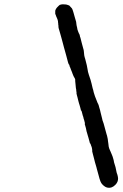

<svg xmlns="http://www.w3.org/2000/svg" viewBox="-20 -694 587 914"><path d="M306 -669Q310 -669 316 -661Q320 -657 322 -654.5Q324 -652 326 -646Q328 -640 330 -633.5Q332 -627 336 -612Q339 -600 341 -595Q343 -590 343 -585Q343 -580 344.5 -573.5Q346 -567 347 -563Q348 -553 352 -544L356 -534Q357 -534 358 -531Q359 -528 360 -524.5Q361 -521 361 -519Q362 -516 363 -514Q365 -507 369 -490Q372 -480 376 -464Q379 -455 379 -451Q379 -448 381 -431Q382 -424 386 -412Q395 -379 397 -363Q398 -353 403 -338Q413 -310 416 -295.5Q419 -281 421 -274Q424 -266 426 -255Q429 -245 432 -236Q440 -217 443 -208Q445 -202 447 -200Q449 -196 450 -192Q451 -189 452.5 -182.5Q454 -176 456 -171Q457 -165 459 -158Q465 -136 466 -130L468 -121Q468 -121 469.5 -117Q471 -113 473.5 -105.5Q476 -98 478 -89Q486 -57 487 -56Q489 -52 493 -32Q494 -28 493.5 -27.5Q493 -27 494.5 -19.5Q496 -12 496 -9Q497 6 500 13Q502 18 504 22.5Q506 27 507 29Q508 31 509 34Q510 37 512 41Q516 49 521 68Q522 76 523 79Q524 82 530 102Q535 124 535 126Q535 128 536 130Q537 133 538 135Q541 144 542 154Q543 172 529 186Q520 195 511 198Q489 205 470 187Q461 178 458 169Q454 159 449 139Q442 112 441 110Q440 108 439 102Q437 93 432 78Q430 69 428 62Q426 55 422.5 41Q419 27 419 27V20Q418 15 418 13Q417 6 414 0Q413 -1 413 -3Q411 -11 409 -11Q408 -11 405.5 -22Q403 -33 401 -38.5Q399 -44 398 -48.5Q397 -53 395 -59Q394 -64 392 -69Q391 -74 389 -84Q386 -93 385 -98Q383 -103 383.5 -103Q384 -103 384 -104Q384 -105 384 -107Q384 -109 383.5 -111.5Q383 -114 382 -116.5Q381 -119 381 -121Q379 -125 378 -130Q377 -135 376.5 -137Q376 -139 374 -144Q368 -169 367 -168Q366 -167 365.5 -168Q365 -169 364.5 -172.5Q364 -176 362.5 -180.5Q361 -185 359 -193Q357 -200 356 -202.5Q355 -205 353 -213.5Q351 -222 349 -230Q347 -238 346 -241Q345 -244 344.5 -247.5Q344 -251 344 -250Q345 -250 344 -256Q343 -260 343 -262Q343 -264 343 -266Q341 -273 340 -288Q339 -300 338 -308V-316L336 -321Q333 -325 332 -328Q331 -331 330.5 -331Q330 -331 330 -331.5Q330 -332 328.5 -335.5Q327 -339 325 -344Q323 -349 323 -350Q321 -353 318 -362Q316 -368 315 -370.5Q314 -373 313 -375Q312 -377 311.5 -378Q311 -379 311 -381Q309 -389 307 -388Q306 -388 296 -427Q292 -442 290.5 -447Q289 -452 288 -456Q287 -460 285 -466.5Q283 -473 280 -485.5Q277 -498 274 -508Q271 -518 269 -526Q267 -534 265 -540Q257 -566 258 -567Q259 -568 258 -572.5Q257 -577 257 -579.5Q257 -582 257 -584Q256 -586 256 -593Q255 -599 252 -606Q250 -611 248.5 -614Q247 -617 247 -617.5Q247 -618 246 -621L243 -628V-643Q246 -654 256 -663Q258 -665 260.5 -667.5Q263 -670 265 -671Q267 -672 267 -671.5Q267 -671 271.5 -672.5Q276 -674 278.5 -673.5Q281 -673 288.5 -673Q296 -673 300.5 -671Q305 -669 306 -669Z"/></svg>

Font: TT2020 Style E
Style: Italic
Weight: 400
Italic angle: -15°
Version: Version 0.2.000